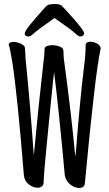

<svg xmlns="http://www.w3.org/2000/svg" viewBox="-20 -912 540 948"><path d="M376 -732Q367 -732 350.5 -748Q334 -764 249 -823Q161 -761 146 -746.5Q131 -732 121 -732Q102 -732 102 -747Q102 -765 204 -877Q214 -888 224.5 -890Q235 -892 256 -892Q278 -892 289 -879.5Q300 -867 318 -848Q395 -764 395 -748Q395 -732 376 -732ZM370 16Q348 16 326.5 -1.5Q305 -19 300 -46Q270 -375 247 -556Q242 -516 230 -394.5Q218 -273 207 -159.5Q196 -46 195 -7Q194 3 185.5 9Q177 15 166 15Q144 15 122.5 -1.5Q101 -18 98 -46Q66 -441 41 -604Q29 -678 23 -690Q23 -705 47 -705Q64 -705 82.5 -696.5Q101 -688 103 -677Q104 -670 104 -662.5Q104 -655 105 -648Q106 -641 106 -622Q125 -447 147 -144Q170 -390 194 -600Q199 -635 199 -649.5Q199 -664 200 -672Q201 -680 212 -684.5Q223 -689 238 -689Q257 -689 273.5 -682.5Q290 -676 292 -667Q292 -663 293 -661Q294 -652 294 -644Q294 -636 295 -623Q330 -369 352 -137L356 -178Q373 -398 394 -576Q403 -640 403 -691Q405 -706 427 -706Q443 -706 460 -696.5Q477 -687 477 -672Q450 -552 399 -7Q397 16 370 16Z"/></svg>

Font: Moon Stars Kai HW
Style: Regular
Weight: 400
Designer: GuiWonder
Version: Version 1.101